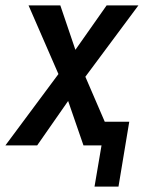

<svg xmlns="http://www.w3.org/2000/svg" viewBox="-30 -540 550 713"><path d="M321 153 347 0H280L223 -165L108 0H-10L187 -265L76 -520H194L250 -355L366 -520H484L287 -255L359 -88H450L410 153Z"/></svg>

Font: Iosevka Semibold
Style: Italic
Weight: 600
Italic angle: -9°
Monospace: yes
Designer: Belleve Invis
Foundry: Belleve Invis
Version: Version 32.5.0; ttfautohint (v1.8.4)